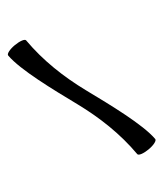

<svg xmlns="http://www.w3.org/2000/svg" viewBox="-241 -934 1076 1229"><g transform="rotate(-30 297.0 -319.5)"><path d="M6 -787C27 -669 146 -454 234 -295C315 -148 377 8 406 173C408 186 443 190 484 183C525 176 556 160 554 147C533 29 414 -186 326 -345C245 -492 183 -648 154 -813C152 -826 117 -830 76 -823C35 -816 4 -800 6 -787Z"/></g></svg>

Font: Nupuram Black Oblique
Style: Regular
Weight: 900
Designer: Santhosh Thottingal (santhosh.thottingal@gmail.com)
Foundry: SMC
Version: Version 1.000